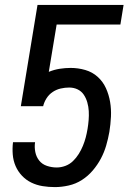

<svg xmlns="http://www.w3.org/2000/svg" viewBox="-20 -755 540 783"><path d="M204 8Q178 8 153.5 4Q129 0 107.5 -10.5Q86 -21 69.5 -38.5Q53 -56 43.5 -78Q34 -100 32 -125Q30 -150 33 -175H123Q120 -155 124 -135Q128 -115 140 -100Q152 -85 171.5 -78.5Q191 -72 211 -72Q229 -72 246.5 -78.5Q264 -85 277.5 -98Q291 -111 301 -127Q311 -143 318 -160Q325 -177 329.5 -194Q334 -211 337 -229Q340 -247 341.5 -265.5Q343 -284 342 -302Q341 -320 336 -337.5Q331 -355 321.5 -369Q312 -383 296.5 -390.5Q281 -398 262 -398Q245 -398 227.5 -394Q210 -390 195 -380Q180 -370 170 -354.5Q160 -339 156 -322H65L133 -735H484L471 -655H211L179 -462Q201 -471 223.5 -474.5Q246 -478 268 -478Q299 -478 328 -469.5Q357 -461 378.5 -441.5Q400 -422 412 -395.5Q424 -369 429 -339.5Q434 -310 432.5 -279Q431 -248 426 -217Q421 -189 413 -161.5Q405 -134 391.5 -108.5Q378 -83 358.5 -60Q339 -37 314 -21Q289 -5 260 1.5Q231 8 204 8Z"/></svg>

Font: Iosevka Term Curly Medium
Style: Italic
Weight: 500
Italic angle: -9°
Designer: Belleve Invis
Foundry: Belleve Invis
Version: Version 32.3.0